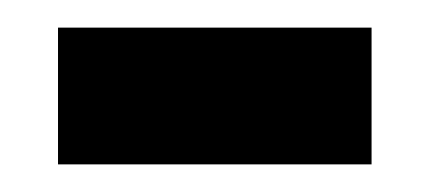

<svg xmlns="http://www.w3.org/2000/svg" viewBox="-20 -342 310 139"><path d="M22 -223V-322H249V-223Z"/></svg>

Font: Noto Serif Hebrew Condensed
Style: Bold
Weight: 700
Width: 3
Designer: Monotype Design Team
Foundry: Monotype Imaging Inc.
Version: Version 2.004; ttfautohint (v1.8.4.7-5d5b)